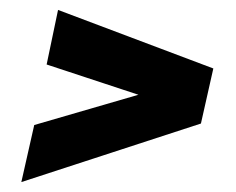

<svg xmlns="http://www.w3.org/2000/svg" viewBox="-20 -447 475 387"><path d="M23 -80 49 -195 259 -256 74 -317 97 -427 410 -309 385 -198Z"/></svg>

Font: Saira ExtraCondensed ExtraBold
Style: Italic
Weight: 800
Width: 2
Italic angle: -12°
Designer: Hector Gatti with collaboration of the Omnibus-Type team
Foundry: Omnibus-Type
Version: Version 1.101